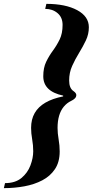

<svg xmlns="http://www.w3.org/2000/svg" viewBox="-136 -762 480 994"><path d="M104 -742Q203 -742 263.5 -709.5Q324 -677 324 -621Q324 -585 308.5 -552.5Q293 -520 273 -487.5Q253 -455 237.5 -420.5Q222 -386 222 -345Q222 -305 245 -290Q259 -280 259 -270Q259 -260 251.5 -252.5Q244 -245 233 -240Q210 -229 194 -209.5Q178 -190 170 -162.5Q162 -135 162 -100Q162 -72 167.5 -40.5Q173 -9 173 22Q173 77 148.5 113.5Q124 150 83 171.5Q42 193 -9.5 202.5Q-61 212 -116 212L-110 186Q-57 186 -25 159.5Q7 133 21.5 94.5Q36 56 36 21Q36 -10 30.5 -41Q25 -72 25 -100Q25 -144 43.5 -176.5Q62 -209 99 -230.5Q136 -252 191 -263V-267Q88 -289 88 -367Q88 -411 103 -442Q118 -473 138 -500Q158 -527 173 -558Q188 -589 188 -633Q188 -672 162 -694Q136 -716 98 -716Z"/></svg>

Font: Platypi Light ExtraBold
Style: Italic
Weight: 800
Italic angle: -13°
Version: Version 1.200